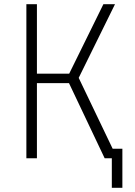

<svg xmlns="http://www.w3.org/2000/svg" viewBox="-20 -750 640 910"><path d="M105 0V-730H155V-401H308L470 -730H525L353 -381L514 -45H560V140H510V0H476L307 -356H155V0Z"/></svg>

Font: JetBrains Mono NL Thin
Style: Regular
Weight: 100
Monospace: yes
Designer: Philipp Nurullin, Konstantin Bulenkov
Foundry: JetBrains
Version: Version 2.305; ttfautohint (v1.8.4.7-5d5b)